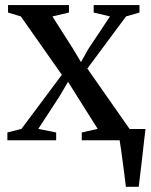

<svg xmlns="http://www.w3.org/2000/svg" viewBox="-20 -542 582 742"><path d="M466.5 180Q464 158.5 460.8 133.2Q457.5 108 454.2 83Q451 58 447.8 35.8Q444.5 13.5 442 -1.5L408.5 -43.5H542.5Q540 -23.5 537.2 -1Q534.5 21.5 532 45.5Q529.5 69.5 526.5 93.2Q523.5 117 521 139Q518.5 161 516 180ZM63 -44 219 -253 60.5 -478.5 11 -493.5V-522.5H246.5V-493.5L182.5 -478.5L261.5 -354.5L293 -302L320 -350.5L405 -478.5L342 -493.5V-522.5H519V-493.5L467 -478.5L317.5 -277L480.5 -44L534 -30V0H296V-30L357.5 -44L280.5 -166L243 -226L210.5 -170.5L128 -44L197 -30V0H8.5V-30Z"/></svg>

Font: Merriweather 96pt
Style: Regular
Weight: 400
Version: Version 2.100